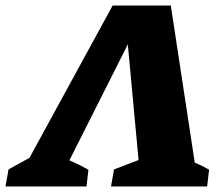

<svg xmlns="http://www.w3.org/2000/svg" viewBox="-91 -677 796 697"><path d="M529 -657 616 -87Q642 -76 668 -61L661 0H312L323 -62L412 -96L373 -516L161 -95Q196 -80 230 -61L223 0H-71L-60 -62L16 -104L318 -657Z"/></svg>

Font: Piazzolla ExtraBold
Style: Italic
Weight: 800
Italic angle: -11.3°
Designer: Juan Pablo del Peral
Foundry: Huerta Tipografica
Version: Version 1.330